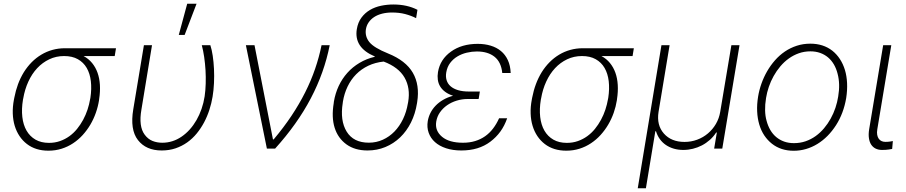

<svg xmlns="http://www.w3.org/2000/svg" viewBox="-20 -784 4778 1013"><path d="M53.6 -258.9 55.4 -268.1Q62.9 -306.8 75.1 -339.8Q87.4 -372.9 105.8 -403.1Q124.3 -432.5 147.5 -456Q170.8 -479.4 198.2 -495.7Q225.5 -512.1 256.9 -520.8Q288.4 -529.5 322.8 -529.5H592L585.2 -488.3H420.8Q447.4 -474.1 465.9 -451.5Q484.4 -429 494.7 -400Q505 -371.1 507.1 -336.1Q509.2 -301.1 503.2 -261.7L502.5 -255.3Q497.2 -221.6 485.6 -188.7Q474.1 -155.9 456.7 -126.4Q439.3 -96.9 416.4 -71.7Q393.5 -46.5 365.6 -28.1Q337.7 -9.6 305 0.7Q272.4 11 235.4 11Q168 11 122.2 -24.1Q99.4 -41.5 83.1 -65.9Q66.8 -90.2 57.7 -120Q48.7 -149.9 47.4 -185Q46.2 -220.2 53.6 -258.9ZM238.3 -30.2Q269.5 -30.2 296.3 -39.6Q323.2 -49 345.9 -65.3Q368.6 -81.7 386.7 -104Q404.8 -126.4 418.7 -152Q432.5 -177.6 441.8 -205.6Q451 -233.7 455.6 -261.4L457 -268.5Q464.1 -315.7 459.3 -356Q454.5 -396.3 437.5 -425.6Q420.5 -454.9 390.8 -471.6Q361.2 -488.3 318.2 -488.3Q275.9 -488.3 240.1 -471.2Q204.2 -454.2 176.3 -424.4Q148.4 -394.5 129.6 -353.5Q110.8 -312.5 102.6 -264.6L101.2 -258.2Q93 -208.8 97.8 -166.9Q102.6 -125 120.2 -94.6Q137.8 -64.3 167.4 -47.2Q197.1 -30.2 238.3 -30.2Z M683.2 -207.7 739.3 -545.5H782L726.2 -206.3Q710.6 -117.2 743.3 -73.5Q760.7 -50.1 784.4 -40.5Q808.2 -30.9 836.3 -30.9Q891 -30.9 937.9 -62.9Q961.3 -78.8 981.2 -101Q1001.1 -123.2 1016.7 -150.4Q1032.3 -177.6 1043.3 -209.2Q1054.3 -240.8 1059.7 -275.6Q1064.3 -307.2 1065.3 -342.7Q1066.4 -378.2 1064.3 -413.9Q1062.1 -449.6 1057.2 -483.5Q1052.2 -517.4 1044.7 -545.5H1089.8Q1097.3 -523.1 1102.3 -490.2Q1107.2 -457.4 1109 -420.5Q1110.8 -383.5 1109 -345.3Q1107.2 -307.2 1101.6 -273.8Q1095.9 -239 1084.7 -204.4Q1073.5 -169.7 1056.8 -138.3Q1040.1 -106.9 1017.9 -79.7Q995.7 -52.6 967.7 -32.7Q939.6 -12.8 906.1 -1.4Q872.5 9.9 833.1 9.9Q750.4 9.9 707.7 -45.1Q665.1 -99.8 683.2 -207.7ZM967.7 -764.2H1017L954.2 -599.8H923.3Z M1277.3 -545.5H1322.8L1420.1 -48.7H1424Q1476.6 -111.2 1517.8 -172.9Q1558.9 -234.7 1590 -296.5Q1621.1 -358.3 1642.4 -420.5Q1663.7 -482.6 1676.5 -545.5H1719.5Q1691.1 -400.9 1619.9 -265.3Q1548.7 -129.6 1431.5 0H1388.1Z M1740.8 -240.1 1741.5 -247.2Q1748.9 -291.5 1767 -330.3Q1785.2 -369 1812.7 -399.7Q1840.2 -430.4 1876.8 -452.2Q1913.4 -474.1 1957.4 -484.4V-486.2Q1846.6 -532.7 1862.6 -630.3Q1868.6 -666.2 1887.1 -691.1Q1905.5 -715.9 1931.8 -731.4Q1958.1 -746.8 1990.2 -753.6Q2022.4 -760.3 2055.4 -760.3Q2127.8 -760.3 2182.5 -732.2L2175.4 -688.2Q2148.8 -701.7 2117.5 -709.9Q2086.3 -718 2048.7 -718Q2019.9 -718 1995.7 -711.8Q1971.6 -705.6 1953.8 -693.9Q1936.1 -682.2 1924.9 -665.8Q1913.7 -649.5 1910.5 -629.3Q1904.8 -592 1928.6 -562.1Q1952.8 -532 2027.7 -501.8Q2121.1 -464.1 2158.2 -399.9Q2195.3 -335.6 2181.1 -245.7L2180 -239Q2171.2 -183.6 2148.3 -137.8Q2125.4 -92 2091.1 -59.1Q2056.8 -26.3 2013.1 -8.2Q1969.5 9.9 1919 9.9Q1852.6 9.9 1808.2 -22Q1763.1 -54.7 1745.7 -109.7Q1728.3 -164.8 1740.8 -240.1ZM1808.9 -89.8Q1844.8 -31.2 1925.8 -31.2Q1965.6 -31.2 2000 -46.9Q2034.4 -62.5 2061.3 -90.2Q2088.1 -117.9 2106.4 -155.9Q2124.6 -193.9 2132.1 -239L2133.5 -245.7Q2146 -319.6 2114.5 -374.5Q2083.1 -429.3 2004.3 -459.2Q1959.5 -454.5 1922.9 -437.1Q1886.4 -419.7 1859 -392Q1831.7 -364.3 1813.9 -327.4Q1796.2 -290.5 1789.1 -247.2L1788.4 -241.1Q1773.4 -147.7 1808.9 -89.8Z M2236.9 -145.2Q2240.8 -167.6 2251.1 -188.2Q2261.4 -208.8 2278.1 -226.2Q2294.7 -243.6 2317.8 -257.1Q2340.9 -270.6 2370.4 -278.8Q2345.5 -286.9 2328.7 -299.5Q2311.8 -312.1 2302.2 -328.1Q2292.6 -344.1 2290 -363.3Q2287.3 -382.5 2290.8 -403.8Q2302.2 -470.9 2359.4 -511.7Q2416.2 -552.6 2500.4 -552.6Q2537.6 -552.6 2568.9 -543.1Q2600.1 -533.7 2623 -514.7Q2646 -495.7 2659.4 -466.8Q2672.9 -437.9 2674.4 -398.8H2630Q2624.3 -456.3 2589.3 -484.4Q2554.3 -512.4 2496.1 -512.4Q2469.5 -512.4 2442.6 -506Q2415.8 -499.6 2393.5 -486.3Q2371.1 -473 2355.3 -452.2Q2339.5 -431.5 2334.5 -402.3Q2330.6 -379.6 2336.3 -361Q2342 -342.3 2357.1 -329Q2372.2 -315.7 2396.5 -308.4Q2420.8 -301.1 2453.8 -301.1H2511.7L2506.4 -267.4H2506L2505.3 -261.7H2447.8Q2417.6 -261.7 2389.4 -253Q2361.2 -244.3 2338.6 -228.5Q2316.1 -212.7 2301 -190.9Q2285.9 -169 2281.6 -142.4Q2277.7 -117.9 2285.5 -98Q2293.3 -78.1 2312.5 -62.1Q2350.1 -30.9 2422.6 -30.9Q2457.7 -30.9 2486.9 -39.8Q2516 -48.7 2539.6 -65.3Q2563.2 -82 2581.5 -106Q2599.8 -130 2613.3 -160.2H2655.9Q2642 -120.4 2620 -90Q2598 -59.7 2566.8 -36.2Q2505.7 9.9 2414.1 9.9Q2369 9.9 2333.5 -1.8Q2297.9 -13.5 2274.9 -34.3Q2251.8 -55 2241.7 -83.5Q2231.5 -111.9 2236.9 -145.2Z M2785.9 -258.9 2787.6 -268.1Q2795.1 -306.8 2807.4 -339.8Q2819.6 -372.9 2838.1 -403.1Q2856.5 -432.5 2879.8 -456Q2903.1 -479.4 2930.4 -495.7Q2957.7 -512.1 2989.2 -520.8Q3020.6 -529.5 3055 -529.5H3324.2L3317.5 -488.3H3153.1Q3179.7 -474.1 3198.2 -451.5Q3216.6 -429 3226.9 -400Q3237.2 -371.1 3239.3 -336.1Q3241.5 -301.1 3235.4 -261.7L3234.7 -255.3Q3229.4 -221.6 3217.9 -188.7Q3206.3 -155.9 3188.9 -126.4Q3171.5 -96.9 3148.6 -71.7Q3125.7 -46.5 3097.8 -28.1Q3070 -9.6 3037.3 0.7Q3004.6 11 2967.7 11Q2900.2 11 2854.4 -24.1Q2831.7 -41.5 2815.3 -65.9Q2799 -90.2 2790 -120Q2780.9 -149.9 2779.7 -185Q2778.4 -220.2 2785.9 -258.9ZM2970.5 -30.2Q3001.8 -30.2 3028.6 -39.6Q3055.4 -49 3078.1 -65.3Q3100.9 -81.7 3119 -104Q3137.1 -126.4 3150.9 -152Q3164.8 -177.6 3174 -205.6Q3183.2 -233.7 3187.9 -261.4L3189.3 -268.5Q3196.4 -315.7 3191.6 -356Q3186.8 -396.3 3169.7 -425.6Q3152.7 -454.9 3123 -471.6Q3093.4 -488.3 3050.4 -488.3Q3008.2 -488.3 2972.3 -471.2Q2936.4 -454.2 2908.6 -424.4Q2880.7 -394.5 2861.9 -353.5Q2843 -312.5 2834.9 -264.6L2833.5 -258.2Q2825.3 -208.8 2830.1 -166.9Q2834.9 -125 2852.5 -94.6Q2870 -64.3 2899.7 -47.2Q2929.3 -30.2 2970.5 -30.2Z M3344.8 209.2 3469.8 -545.5H3512.8L3454.5 -193.5Q3443.5 -123.9 3482.6 -79.5Q3521.7 -35.2 3591.6 -35.2Q3626.8 -35.2 3658.6 -47.1Q3690.3 -58.9 3715.4 -80.3Q3740.4 -101.6 3757.3 -130.5Q3774.1 -159.4 3779.8 -193.5L3838.8 -545.5H3881.7L3790.8 0H3747.9L3762.1 -84.9H3758.5Q3744.7 -63.2 3725.3 -46Q3706 -28.8 3683.4 -17Q3660.9 -5.3 3635.8 0.9Q3610.8 7.1 3585.2 7.1Q3558.6 7.1 3535.3 0.4Q3512.1 -6.4 3493.4 -19Q3474.8 -31.6 3461.5 -49.9Q3448.2 -68.2 3441.1 -91.3H3437.5L3387.8 209.2Z M3979.8 -274.5Q3985.4 -308.9 3997.5 -343Q4009.6 -377.1 4027.5 -408.2Q4045.5 -439.3 4068.9 -465.9Q4092.3 -492.5 4121.1 -512.1Q4149.9 -531.6 4183.6 -542.6Q4217.3 -553.6 4255.3 -553.6Q4323.5 -553.6 4371.1 -516.7Q4394.5 -498.2 4411.4 -472.3Q4428.3 -446.4 4437.9 -414.8Q4447.4 -383.2 4449.2 -345.9Q4451 -308.6 4444.6 -267Q4431.1 -186.4 4391 -123.6Q4370.7 -92 4345.9 -66.9Q4321 -41.9 4292.6 -24.5Q4264.2 -7.1 4232.8 2.1Q4201.3 11.4 4168 11.4Q4099.8 11.4 4052.9 -25.6Q4029.5 -44 4012.4 -69.6Q3995.4 -95.2 3986 -127Q3976.6 -158.7 3974.8 -195.8Q3973 -233 3979.8 -274.5ZM4024.5 -146.7Q4031.6 -119.7 4044.4 -97.8Q4057.2 -76 4075.5 -60.7Q4093.8 -45.5 4117.2 -37.1Q4140.6 -28.8 4168.7 -28.8Q4201.7 -28.8 4230.5 -38.7Q4259.2 -48.7 4283.6 -66.2Q4307.9 -83.8 4327.8 -107.4Q4347.7 -131 4362.7 -158.2Q4377.8 -185.4 4387.8 -215.2Q4397.7 -245 4402.3 -274.5Q4413.7 -341.3 4399.1 -395.2Q4392.4 -422.2 4379.6 -444.1Q4366.8 -465.9 4348.7 -481.2Q4330.6 -496.4 4307.2 -504.8Q4283.7 -513.1 4255.7 -513.1Q4223.4 -513.1 4194.8 -503Q4166.2 -492.9 4141.7 -475.3Q4117.2 -457.7 4097.1 -433.9Q4077.1 -410.2 4061.8 -382.8Q4046.5 -355.5 4036.4 -325.8Q4026.3 -296.2 4021.7 -267Q4010.3 -196.4 4024.5 -146.7Z M4565.7 -101.9 4639.6 -545.5H4682.5L4608.7 -101.9Q4605.8 -85.2 4608.1 -72.8Q4610.4 -60.4 4616.3 -52Q4622.2 -43.7 4631.2 -39.6Q4640.3 -35.5 4650.9 -35.5Q4665.8 -35.5 4676.8 -37.3Q4687.9 -39.1 4690.7 -39.8L4687.1 1.8Q4681.8 2.8 4668.1 5Q4654.5 7.1 4633.2 7.1Q4614.7 7.1 4600.1 0Q4585.6 -7.1 4576.5 -20.8Q4567.5 -34.4 4564.5 -54.9Q4561.4 -75.3 4565.7 -101.9Z"/></svg>

Font: Inter P Extra Light
Style: Italic
Weight: 200
Italic angle: 9.39999°
Designer: Rasmus Andersson
Foundry: rsms
Version: Version 3.018;git-588b23468